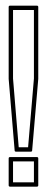

<svg xmlns="http://www.w3.org/2000/svg" viewBox="-20 -661 169 691"><path d="M11.2 -90.8Q11.2 -95.7 16.1 -95.7H112.8Q117.7 -95.7 117.7 -90.8V5.9Q117.7 10.7 112.8 10.7H16.1Q11.2 10.7 11.2 5.9ZM37.6 -115.2Q32.7 -115.2 32.7 -119.6L11.2 -377V-635.7Q11.2 -640.6 16.1 -640.6H112.8Q117.7 -640.6 117.7 -635.7V-377L95.7 -119.6Q95.7 -115.2 90.8 -115.2ZM81.1 -130.9Q86.4 -192.9 91.6 -254.6Q96.7 -316.4 102.1 -378.4V-625H26.9V-378.4Q31.7 -317.4 37.1 -254.6Q42.5 -191.9 47.4 -130.9ZM26.9 -4.9H102.1V-80.1H26.9Z"/></svg>

Font: Fibel Sued Kontur LRS
Style: Regular
Weight: 400
Designer: Peter Wiegel
Foundry: Peter Wiegel
Version: Version 000.000